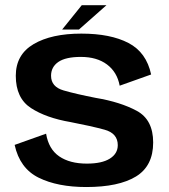

<svg xmlns="http://www.w3.org/2000/svg" viewBox="-20 -730 665 754"><path d="M319 4.5Q446 4.5 513.8 -36.8Q581.5 -78 581.5 -170.5Q581.5 -260 517 -294.8Q452.5 -329.5 356.5 -345.5Q279.5 -360.5 230 -374.8Q180.5 -389 180.5 -432.5Q180.5 -467 209.2 -486.8Q238 -506.5 297.5 -506.5Q360.5 -506.5 400.2 -476.8Q440 -447 450 -393.5L573.5 -437.5Q555 -524.5 484.5 -561.2Q414 -598 299.5 -598Q182 -598 112 -556.8Q42 -515.5 42 -432.5Q42 -344.5 101.5 -305.8Q161 -267 257.5 -250.5Q338 -235 390.2 -220.8Q442.5 -206.5 442.5 -160Q442.5 -126.5 411.2 -107Q380 -87.5 321 -87.5Q254 -87.5 212.5 -116Q171 -144.5 161 -205L37.5 -161Q57.5 -69 131.8 -32.2Q206 4.5 319 4.5ZM224 -614H290L398 -709.5H301Z"/></svg>

Font: Anybody Thin SemiBold
Style: Regular
Weight: 600
Version: Version 1.113;gftools[0.9.25]